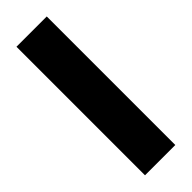

<svg xmlns="http://www.w3.org/2000/svg" viewBox="-245 -750 771 771"><g transform="rotate(-45 140.0 -365.0)"><path d="M226 -730H54V0H226Z"/></g></svg>

Font: Geom ExtraBold
Style: Bold
Weight: 800
Version: Version 1.102